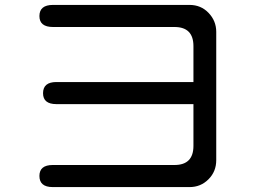

<svg xmlns="http://www.w3.org/2000/svg" viewBox="-20 -761 1040 773"><path d="M758.8 -341.8H207Q153.3 -341.8 153.3 -385.7Q153.3 -430.7 207 -430.7H758.8V-575.2Q758.8 -652.3 682.6 -652.3H193.4Q138.7 -652.3 138.7 -696.3Q138.7 -741.2 193.4 -741.2H743.2Q789.1 -741.2 819.8 -709Q850.6 -676.8 850.6 -632.8V-116.2Q850.6 -70.3 819.3 -39.1Q788.1 -7.8 743.2 -7.8H192.4Q138.7 -7.8 138.7 -52.7Q138.7 -96.7 192.4 -96.7H682.6Q758.8 -96.7 758.8 -173.8Z"/></svg>

Font: MotoyaLMaru
Style: W3 mono
Weight: 400
Version: Version 1.01